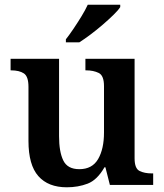

<svg xmlns="http://www.w3.org/2000/svg" viewBox="-20 -786 695 816"><path d="M264 10Q185 10 143 -37.5Q101 -85 101 -187V-417Q101 -461 81.5 -474Q62 -487 27 -487H25V-536H231V-207Q231 -141 249 -104Q267 -67 317 -67Q372 -67 397 -110Q422 -153 422 -223V-420Q422 -465 399.5 -476Q377 -487 346 -487H343V-536H552V-113Q552 -70 573 -59.5Q594 -49 625 -49H631V0H447L428 -75H424Q393 -21 352.5 -5.5Q312 10 264 10ZM260 -619Q275 -638 292.5 -664Q310 -690 326.5 -717Q343 -744 353 -766H491V-756Q483 -743 462.5 -723Q442 -703 416.5 -681Q391 -659 365 -639.5Q339 -620 317 -606H260Z"/></svg>

Font: Noto Serif Vithkuqi SemiBold
Style: Regular
Weight: 600
Version: Version 1.005